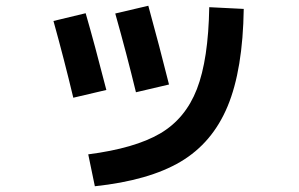

<svg xmlns="http://www.w3.org/2000/svg" viewBox="-20 -606 1040 668"><path d="M828 -575Q825 -364 772 -236.5Q719 -109 608.5 -43.5Q498 22 310 42L287 -69Q449 -90 537 -141.5Q625 -193 665 -296Q705 -399 708 -581ZM166 -533 278 -560Q309 -453 350 -293L235 -266Q203 -400 166 -533ZM381 -559 496 -586Q535 -444 568 -312L453 -285Q421 -417 381 -559Z"/></svg>

Font: M PLUS 1p
Style: Bold
Weight: 700
Version: Version 1.062